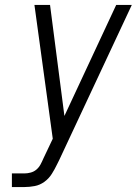

<svg xmlns="http://www.w3.org/2000/svg" viewBox="-20 -755 552 775"><path d="M28 0V-55H79Q91 -55 104 -58.5Q117 -62 127 -70.5Q137 -79 143.5 -91Q150 -103 155 -115L193 -195L119 -735H182L240 -287L449 -735H512L219 -109L210 -91Q201 -72 189 -53Q177 -34 159 -21Q141 -8 120 -4Q99 0 79 0Z"/></svg>

Font: Iosevka SS04 Light Oblique
Style: Regular
Weight: 300
Italic angle: -9°
Monospace: yes
Designer: Belleve Invis
Foundry: Belleve Invis
Version: Version 19.0.0; ttfautohint (v1.8.4)